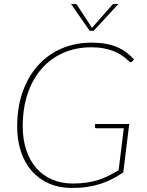

<svg xmlns="http://www.w3.org/2000/svg" viewBox="-20 -922 726 950"><path d="M590 -69Q563.5 -51 536 -36.8Q508.5 -22.5 477.8 -12.5Q447 -2.5 412.2 2.8Q377.5 8 336.5 8Q273.5 8 223.2 -13.8Q173 -35.5 137.8 -75.2Q102.5 -115 83.8 -171.2Q65 -227.5 65 -296.5Q65 -390.5 92 -467Q119 -543.5 167.5 -597.8Q216 -652 283.8 -681.5Q351.5 -711 433.5 -711Q470.5 -711 500.8 -705.8Q531 -700.5 556.2 -690.2Q581.5 -680 602.8 -664.5Q624 -649 643 -628.5L635 -619Q631 -613 623.5 -615Q620.5 -616 614.8 -621.8Q609 -627.5 599.2 -635.5Q589.5 -643.5 575 -652.8Q560.5 -662 540.2 -669.8Q520 -677.5 493 -682.8Q466 -688 431.5 -688Q356.5 -688 294 -660.8Q231.5 -633.5 186.8 -582.8Q142 -532 117.2 -459.8Q92.5 -387.5 92.5 -297Q92.5 -232 110 -179.5Q127.5 -127 159.8 -90.2Q192 -53.5 237.8 -33.8Q283.5 -14 340 -14Q377.5 -14 408 -18.5Q438.5 -23 465.5 -31.5Q492.5 -40 517.2 -52.2Q542 -64.5 567 -80L592.5 -287.5H457Q453 -287.5 450.8 -290Q448.5 -292.5 449.5 -295L450.5 -308.5H619.5ZM566 -902.5 443.5 -769.5H423.5L331.5 -902.5H350Q352.5 -902.5 356 -901.8Q359.5 -901 361.5 -897L433 -787.5Q434.5 -785.5 435 -783.5L438 -787.5L534.5 -897Q538 -901 541.5 -901.8Q545 -902.5 547.5 -902.5Z"/></svg>

Font: Lato ExtraLight
Style: Italic
Weight: 275
Italic angle: -7°
Designer: Lukasz Dziedzic with Adam Twardoch and Botio Nikoltchev
Foundry: tyPoland Lukasz Dziedzic
Version: Version 2.015; 2015-08-06; http://www.latofonts.com/